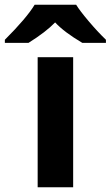

<svg xmlns="http://www.w3.org/2000/svg" viewBox="-80 -786 464 806"><path d="M227.1 0H78.1V-545.9H227.1ZM364.7 -606H265.6Q189.5 -650.9 151.4 -691.9Q112.3 -651.4 39.6 -606H-59.6V-619.1Q32.2 -710.9 65.4 -766.1H239.7Q254.9 -741.2 292 -697.3Q329.1 -653.3 364.7 -619.1Z"/></svg>

Font: OpenSansHebrew-Bold
Style: Bold
Weight: 700
Foundry: Ascender Corporation, Yanek Iontef
Version: Version 2.001;PS 002.001;hotconv 1.0.70;makeotf.lib2.5.58329